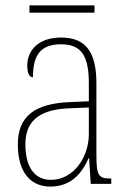

<svg xmlns="http://www.w3.org/2000/svg" viewBox="-20 -681 475 711"><path d="M89 -634H330V-661H89ZM166 10C245 10 284 -41 308 -95H310L316 0H392V-20H388C346 -20 337 -31 337 -105V-372C337 -491 296 -542 206 -542C120 -542 81 -492 81 -439C81 -410 88 -395 102 -395C102 -479 132 -517 206 -517C284 -517 309 -471 309 -371V-306L240 -303C108 -298 46 -250 46 -146C46 -40 96 10 166 10ZM169 -15C102 -15 74 -71 74 -146C74 -227 118 -276 239 -280L309 -283V-185C309 -96 250 -15 169 -15Z"/></svg>

Font: Noto Serif Georgian Condensed Thin
Style: Regular
Weight: 100
Width: 3
Designer: Monotype Design Team, Akaki Razmadze
Foundry: Google LLC
Version: Version 2.003